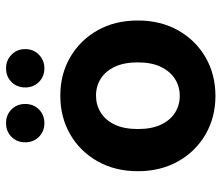

<svg xmlns="http://www.w3.org/2000/svg" viewBox="-70 -668 750 651"><g transform="rotate(-90 305.5 -343.0)"><path d="M305 12Q233 12 175 -21.5Q117 -55 83.5 -114.5Q50 -174 50 -251Q50 -328 83.5 -387.5Q117 -447 175 -480.5Q233 -514 306 -514Q379 -514 436.5 -480.5Q494 -447 527.5 -388Q561 -329 561 -251Q561 -174 527.5 -114.5Q494 -55 436 -21.5Q378 12 305 12ZM305 -109Q337 -109 362.5 -125Q388 -141 403.5 -172.5Q419 -204 419 -251Q419 -298 404 -329.5Q389 -361 363.5 -377Q338 -393 306 -393Q275 -393 249 -377Q223 -361 208 -329.5Q193 -298 193 -251Q193 -204 208 -172.5Q223 -141 248.5 -125Q274 -109 305 -109ZM213 -568Q185 -568 166.5 -586.5Q148 -605 148 -633Q148 -661 166.5 -679.5Q185 -698 213 -698Q241 -698 259.5 -679.5Q278 -661 278 -633Q278 -605 259.5 -586.5Q241 -568 213 -568ZM399 -568Q371 -568 352.5 -586.5Q334 -605 334 -633Q334 -661 352.5 -679.5Q371 -698 399 -698Q426 -698 445 -679.5Q464 -661 464 -633Q464 -605 445 -586.5Q426 -568 399 -568Z"/></g></svg>

Font: DM Sans 16pt ExtraBold
Style: Regular
Weight: 800
Version: Version 4.004;gftools[0.9.30]